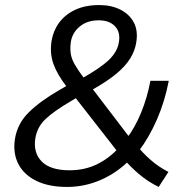

<svg xmlns="http://www.w3.org/2000/svg" viewBox="-20 -734 711 763"><path d="M610.6 8.9Q567.2 -12.4 531.9 -42.5Q496.6 -72.7 472.9 -101.5L497.9 -101.1Q448.2 -49.3 383 -20.2Q317.8 8.9 246.3 8.9Q173.5 8.9 124 -15.5Q74.5 -39.9 52.7 -82.8Q30.8 -125.7 39.3 -181.5Q49.3 -243.5 94.8 -288Q140.3 -332.5 214.4 -375.2L262 -402.9L246.1 -387.8Q207.4 -437.7 192.4 -479.9Q177.3 -522.1 184.9 -571.2Q191.3 -611.5 214.9 -643.8Q238.6 -676.1 278.8 -695Q319 -713.9 374.5 -713.9Q421.6 -713.9 457.4 -696.3Q493.2 -678.6 511.2 -645.8Q529.1 -613 521.6 -566.2Q516.6 -532.7 497.2 -501.3Q477.7 -469.8 439.7 -438.8Q401.7 -407.7 337.9 -372.4L337.7 -394.1L498 -184H483.5Q515.5 -225.5 540.4 -285.5Q565.2 -345.6 577.7 -412.9H650.7Q634.7 -329.9 603.3 -258.2Q571.9 -186.5 530.2 -132.1L524.1 -155.7Q545.6 -127.7 577.9 -99.2Q610.2 -70.6 649.3 -50.8ZM256.3 -57.3Q316.3 -57.3 365.8 -81.3Q415.3 -105.4 456.5 -151.4L449.8 -127.8L268.6 -359.8L302.4 -356.3L257.5 -329.5Q195.4 -293 161.6 -261.5Q127.8 -230 120.3 -183.7Q111.7 -126.3 146.2 -91.8Q180.7 -57.3 256.3 -57.3ZM372.2 -653.3Q326.8 -653.3 297.2 -628.9Q267.7 -604.4 261.6 -568.1Q258.1 -542 261.1 -521.1Q264.1 -500.2 277.2 -477.5Q290.2 -454.8 315.4 -421L297.4 -417.9Q374.4 -460.4 410.4 -493.7Q446.3 -527 452.4 -566.1Q459.4 -605.9 437 -629.6Q414.5 -653.3 372.2 -653.3Z"/></svg>

Font: Mulish ExtraLight
Style: Italic
Weight: 200
Italic angle: -9°
Designer: Vernon Adams
Foundry: Vernon Adams
Version: Version 3.603